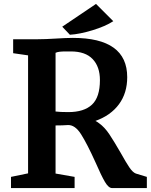

<svg xmlns="http://www.w3.org/2000/svg" viewBox="-20 -958 768 978"><path d="M36 0ZM628 -565Q628 -484 586 -427Q544 -370 466 -342Q478 -336 485 -330Q513 -310 537 -274Q561 -238 595 -179Q621 -132 638.5 -106Q656 -80 672 -74L728 -57V0H551Q533 0 514.5 -31.5Q496 -63 466 -132Q424 -225 393 -274Q362 -323 325 -321Q300 -319 263 -319V-74L360 -57V0H36V-57L123 -75V-676L47 -687V-758H166Q192 -758 214.5 -759Q237 -760 254 -761Q320 -765 351 -765Q628 -765 628 -565ZM263 -689V-390Q286 -387 328 -387Q408 -387 448.5 -425Q489 -463 489 -550Q489 -618 452 -657Q415 -696 341 -696Q336 -696 316.5 -696Q297 -696 284 -694.5Q271 -693 263 -689ZM469 -938 557 -850Q517 -824 451.5 -804Q386 -784 336 -781L297 -822Z"/></svg>

Font: Martel ExtraBold
Style: Regular
Weight: 800
Designer: Dan Reynolds
Foundry: Dan Reynolds
Version: Version 1.001; ttfautohint (v1.1) -l 5 -r 5 -G 72 -x 0 -D la